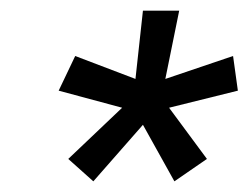

<svg xmlns="http://www.w3.org/2000/svg" viewBox="-20 -740 466 360"><path d="M108 -442 209 -538 90 -570 121 -635 234 -592 248 -720H316L290 -592L417 -635L426 -570L297 -538L368 -442L307 -400L248 -506L155 -400Z"/></svg>

Font: Thasadith
Style: Bold Italic
Weight: 700
Italic angle: -9°
Designer: Cadson Demak Co.,Ltd.
Foundry: Cadson Demak Co.,Ltd.
Version: Version 1.000; ttfautohint (v1.6)